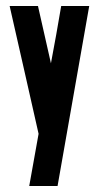

<svg xmlns="http://www.w3.org/2000/svg" viewBox="-20 -468 326 637"><path d="M276 -448 171 149H77L108 -24Q85 -128 60 -236.5Q35 -345 12 -448H106L149 -258Q158 -306 166.5 -353Q175 -400 183 -448Z"/></svg>

Font: Fundamental  Brigade Condensed
Style: Regular
Weight: 400
Width: 3
Designer: Peter Wiegel, original typeface by Carl Albert Fahrenwaldt 1901
Foundry: Peter Wiegel
Version: Version 0.000 2012 initial release